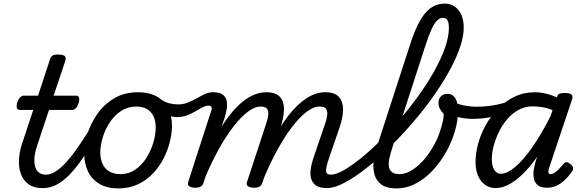

<svg xmlns="http://www.w3.org/2000/svg" viewBox="-20 -1035 3267 1074"><path d="M216 17Q169 17 139.5 -4.5Q110 -26 97 -61.5Q84 -97 86 -141Q88 -185 103 -230L166 -420H90Q79 -420 75 -430Q71 -440 76 -460Q82 -480 92 -490Q102 -500 113 -500H193L258 -698Q264 -718 273.5 -724Q283 -730 303 -730Q335 -730 343 -720.5Q351 -711 344 -691L280 -500H406Q417 -500 421.5 -490.5Q426 -481 420 -460Q415 -441 405 -430.5Q395 -420 384 -420H254L188 -221Q174 -179 172.5 -148Q171 -117 178.5 -97Q186 -77 201 -67.5Q216 -58 235 -58Q249 -58 256 -46.5Q263 -35 261 -20.5Q259 -6 248 5.5Q237 17 216 17Z M220 17Q206 17 199 5.5Q192 -6 193.5 -20.5Q195 -35 206 -46.5Q217 -58 238 -58Q264 -58 293 -77Q322 -96 352.5 -130Q383 -164 415 -210Q447 -256 480 -310Q488 -323 502 -321Q516 -319 525 -308.5Q534 -298 526 -285Q483 -210 444.5 -153Q406 -96 369.5 -58.5Q333 -21 296.5 -2Q260 17 220 17Z M642 19Q580 19 537 -6Q494 -31 472.5 -75.5Q451 -120 451 -176Q451 -229 470 -288.5Q489 -348 526.5 -400.5Q564 -453 620.5 -486Q677 -519 752 -519Q814 -519 856.5 -495.5Q899 -472 920.5 -429.5Q942 -387 942 -331Q942 -291 930.5 -243.5Q919 -196 895.5 -149.5Q872 -103 836 -65Q800 -27 751.5 -4Q703 19 642 19ZM652 -61Q701 -61 738 -87Q775 -113 800 -153.5Q825 -194 838 -238.5Q851 -283 851 -321Q851 -360 838 -386Q825 -412 801 -425.5Q777 -439 744 -439Q694 -439 656 -413.5Q618 -388 592.5 -348Q567 -308 554 -264Q541 -220 541 -183Q541 -144 554.5 -116.5Q568 -89 593 -75Q618 -61 652 -61Z M970 -380Q953 -380 929 -386Q905 -392 882.5 -402.5Q860 -413 845 -424Q836 -431 835 -443.5Q834 -456 839 -467.5Q844 -479 854 -484Q864 -489 876 -481Q905 -462 930 -456.5Q955 -451 976 -451Q1006 -451 1031.5 -461.5Q1057 -472 1080 -485Q1103 -498 1125.5 -508.5Q1148 -519 1171 -519Q1184 -519 1190.5 -507.5Q1197 -496 1195.5 -481.5Q1194 -467 1182 -455.5Q1170 -444 1146 -444Q1131 -444 1112.5 -434.5Q1094 -425 1072.5 -412Q1051 -399 1025.5 -389.5Q1000 -380 970 -380Z M1070 15Q1054 15 1040.5 8Q1027 1 1033 -18L1163 -420Q1166 -430 1162.5 -437Q1159 -444 1147 -444Q1132 -444 1128.5 -455.5Q1125 -467 1129.5 -481.5Q1134 -496 1145.5 -507.5Q1157 -519 1172 -519Q1209 -519 1226.5 -505.5Q1244 -492 1248 -470.5Q1252 -449 1248 -425Q1244 -401 1238 -381L1220 -327Q1249 -373 1279.5 -409Q1310 -445 1341.5 -469.5Q1373 -494 1405 -506.5Q1437 -519 1469 -519Q1522 -519 1545.5 -493.5Q1569 -468 1568.5 -423Q1568 -378 1549 -321L1447 -11Q1442 2 1432 8.5Q1422 15 1399 15Q1383 15 1369 8Q1355 1 1362 -18L1469 -344Q1478 -370 1480.5 -391.5Q1483 -413 1474 -426Q1465 -439 1437 -439Q1405 -439 1366.5 -410Q1328 -381 1287 -328.5Q1246 -276 1206 -204.5Q1166 -133 1130 -48L1118 -11Q1114 2 1103.5 8.5Q1093 15 1070 15ZM1810 17Q1766 17 1745 0.5Q1724 -16 1719 -41.5Q1714 -67 1719 -95.5Q1724 -124 1732 -148L1799 -344Q1808 -370 1810.5 -391.5Q1813 -413 1804 -426Q1795 -439 1767 -439Q1734 -439 1694.5 -409Q1655 -379 1613.5 -324.5Q1572 -270 1531.5 -196.5Q1491 -123 1455 -36H1415Q1455 -149 1500 -238Q1545 -327 1594.5 -390Q1644 -453 1695.5 -486Q1747 -519 1799 -519Q1852 -519 1875.5 -493Q1899 -467 1899 -422.5Q1899 -378 1879 -321L1820 -149Q1802 -96 1804 -77Q1806 -58 1829 -58Q1844 -58 1850.5 -46.5Q1857 -35 1855 -20.5Q1853 -6 1842 5.5Q1831 17 1810 17Z M1811 17Q1792 17 1786 5.5Q1780 -6 1783.5 -20.5Q1787 -35 1799.5 -46.5Q1812 -58 1831 -58Q1859 -58 1901.5 -82Q1944 -106 1996.5 -148Q2049 -190 2105 -246Q2161 -302 2216.5 -367Q2272 -432 2321.5 -500.5Q2371 -569 2409 -637Q2447 -705 2469 -767Q2491 -829 2491 -880Q2491 -899 2503.5 -908.5Q2516 -918 2532.5 -918Q2549 -918 2561.5 -908.5Q2574 -899 2574 -880Q2574 -833 2554.5 -774.5Q2535 -716 2500.5 -651.5Q2466 -587 2420.5 -520Q2375 -453 2321.5 -388Q2268 -323 2211 -263Q2154 -203 2097.5 -152Q2041 -101 1987.5 -63Q1934 -25 1889 -4Q1844 17 1811 17Z M2196 19Q2145 19 2116 -1Q2087 -21 2076.5 -53.5Q2066 -86 2069 -124.5Q2072 -163 2084 -201L2276 -792Q2314 -909 2359 -962Q2404 -1015 2468 -1015Q2500 -1015 2524 -998Q2548 -981 2561 -951Q2574 -921 2574 -880Q2574 -861 2561.5 -852Q2549 -843 2532.5 -843Q2516 -843 2503.5 -852Q2491 -861 2491 -880Q2491 -897 2488 -909Q2485 -921 2478 -928Q2471 -935 2457 -935Q2441 -935 2426 -921.5Q2411 -908 2394.5 -872.5Q2378 -837 2357 -772L2172 -201Q2164 -176 2158.5 -151.5Q2153 -127 2155 -106.5Q2157 -86 2171 -73.5Q2185 -61 2216 -61Q2242 -61 2269.5 -75Q2297 -89 2323.5 -113Q2350 -137 2373 -168.5Q2396 -200 2414.5 -236Q2433 -272 2444 -309Q2449 -324 2453 -339Q2457 -354 2459.5 -369Q2462 -384 2462 -398Q2446 -415 2439.5 -428.5Q2433 -442 2433 -461Q2433 -483 2447 -496.5Q2461 -510 2483 -510Q2498 -510 2509 -503.5Q2520 -497 2527.5 -484.5Q2535 -472 2538.5 -454.5Q2542 -437 2542 -415Q2542 -360 2524.5 -300.5Q2507 -241 2475 -184Q2443 -127 2400 -81Q2357 -35 2305 -8Q2253 19 2196 19Z M2623 -370Q2586 -370 2547 -379Q2508 -388 2476 -409Q2471 -413 2473 -424.5Q2475 -436 2481 -448.5Q2487 -461 2495 -468Q2503 -475 2510 -470Q2533 -454 2571.5 -446Q2610 -438 2647 -438Q2682 -438 2721.5 -443Q2761 -448 2798.5 -459Q2836 -470 2865 -486Q2872 -491 2872.5 -477.5Q2873 -464 2869 -447.5Q2865 -431 2857 -426Q2804 -398 2744.5 -384Q2685 -370 2623 -370Z M2753 17Q2719 17 2693.5 -1Q2668 -19 2654 -52Q2640 -85 2640 -130Q2640 -176 2654 -229Q2668 -282 2696 -333Q2724 -384 2764.5 -426Q2805 -468 2857 -493.5Q2909 -519 2973 -519Q3001 -519 3033 -511.5Q3065 -504 3095 -490L3096 -494Q3101 -508 3111 -511.5Q3121 -515 3138 -515Q3169 -515 3177.5 -505.5Q3186 -496 3179 -476L3054 -103Q3048 -85 3047.5 -76Q3047 -67 3051 -64Q3055 -61 3060 -61Q3070 -61 3080.5 -67.5Q3091 -74 3103.5 -86.5Q3116 -99 3130 -116Q3138 -126 3146 -127.5Q3154 -129 3165 -121Q3181 -111 3184.5 -101Q3188 -91 3183 -81Q3174 -66 3154 -43Q3134 -20 3105.5 -2.5Q3077 15 3040 15Q3003 15 2985.5 -1.5Q2968 -18 2965 -43Q2962 -68 2967.5 -96Q2973 -124 2981 -148Q2983 -150 2983.5 -152.5Q2984 -155 2985 -158Q2943 -99 2902.5 -60Q2862 -21 2824.5 -2Q2787 17 2753 17ZM2731 -146Q2731 -121 2737 -102Q2743 -83 2754.5 -73Q2766 -63 2781 -63Q2816 -63 2861 -100.5Q2906 -138 2956.5 -210Q3007 -282 3060 -386L3071 -419Q3039 -432 3010.5 -436Q2982 -440 2959 -440Q2916 -440 2880 -420Q2844 -400 2816.5 -367.5Q2789 -335 2770 -295.5Q2751 -256 2741 -217Q2731 -178 2731 -146Z"/></svg>

Font: Playwrite CA
Style: Regular
Weight: 400
Designer: Veronika Burian, José Scaglione
Foundry: TypeTogether
Version: Version 1.002